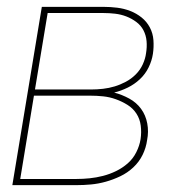

<svg xmlns="http://www.w3.org/2000/svg" viewBox="-20 -540 540 560"><path d="M16 0 102 -520H282Q302 -520 322 -517.5Q342 -515 360 -508Q378 -501 393 -489Q408 -477 417 -460Q426 -443 427.5 -423Q429 -403 426 -383Q423 -363 413.5 -343.5Q404 -324 388 -309Q372 -294 352.5 -284.5Q333 -275 313 -270Q336 -264 357 -252.5Q378 -241 391.5 -222.5Q405 -204 409.5 -180Q414 -156 409 -131Q406 -109 396 -88.5Q386 -68 369 -52Q352 -36 331 -26Q310 -16 288.5 -10Q267 -4 245.5 -2Q224 0 203 0ZM82 -279H246Q263 -279 280.5 -281Q298 -283 314.5 -288Q331 -293 347 -301.5Q363 -310 376 -323Q389 -336 396.5 -352.5Q404 -369 406 -385Q409 -403 407.5 -420Q406 -437 398.5 -451.5Q391 -466 377.5 -476Q364 -486 348.5 -492Q333 -498 316 -500Q299 -502 282 -502H119ZM39 -18H203Q222 -18 241.5 -20Q261 -22 280.5 -27Q300 -32 318.5 -41Q337 -50 352.5 -63.5Q368 -77 377.5 -96Q387 -115 390 -134Q393 -154 390.5 -173.5Q388 -193 378 -208.5Q368 -224 352 -234Q336 -244 318 -250.5Q300 -257 281 -259Q262 -261 242 -261H79Z"/></svg>

Font: Iosevka Term Curly Th Obl
Style: Regular
Weight: 100
Italic angle: -9°
Designer: Belleve Invis
Foundry: Belleve Invis
Version: Version 32.3.0